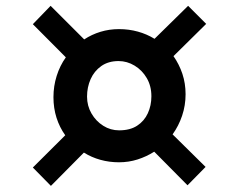

<svg xmlns="http://www.w3.org/2000/svg" viewBox="-20 -698 800 643"><path d="M198.5 -245Q179.5 -271.5 169.2 -303.8Q159 -336 159 -372.5Q159 -409.5 169.8 -443.8Q180.5 -478 200.5 -506L90 -617L149.5 -678.5L262 -566Q287 -582.5 316.5 -591.5Q346 -600.5 378.5 -600.5Q411.5 -600.5 441.5 -592.2Q471.5 -584 497.5 -568L610 -678.5L670.5 -618L561 -510Q580 -483 590.8 -450.8Q601.5 -418.5 601.5 -382.5Q601.5 -345 590 -310.8Q578.5 -276.5 558 -248L668.5 -139L608 -77.5L496.5 -190Q470.5 -173.5 440.8 -164Q411 -154.5 378.5 -154.5Q346 -154.5 316.2 -162.8Q286.5 -171 261 -187L150.5 -75.5L90 -137ZM379 -261.5Q415.5 -261.5 439.2 -277Q463 -292.5 475 -318.5Q487 -344.5 487 -375.5Q487 -410 471.5 -436.5Q456 -463 430.8 -478.2Q405.5 -493.5 377 -493.5Q343 -493.5 319.2 -476.8Q295.5 -460 283.5 -433Q271.5 -406 271.5 -374.5Q271.5 -343.5 286.5 -317.8Q301.5 -292 325.8 -276.8Q350 -261.5 379 -261.5Z"/></svg>

Font: Merriweather 20pt ExtraBold
Style: Regular
Weight: 800
Version: Version 2.100